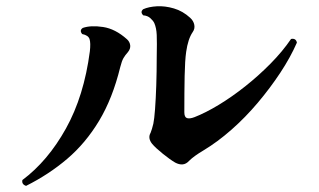

<svg xmlns="http://www.w3.org/2000/svg" viewBox="-20 -649 1040 626"><path d="M551 -119Q534 -129 510.5 -148Q487 -167 476 -180Q461 -199 471 -216Q473 -221 475.5 -229Q478 -237 480 -246Q483 -260 485.5 -293Q488 -326 489.5 -371Q491 -416 491 -463Q492 -512 491 -535Q490 -558 483 -574Q479 -582 470 -590Q461 -598 447 -599Q436 -610 447 -619Q465 -627 491.5 -628.5Q518 -630 547 -621.5Q576 -613 600 -591Q611 -581 613.5 -568Q616 -555 608 -544Q593 -522 587 -480Q583 -452 582 -401.5Q581 -351 581 -283Q581 -267 589.5 -264Q598 -261 614 -267Q650 -281 693 -307Q736 -333 779.5 -367.5Q823 -402 862 -441.5Q901 -481 929 -522Q945 -525 948 -510Q927 -462 894 -412Q861 -362 820.5 -314Q780 -266 734.5 -226Q689 -186 644 -159Q612 -140 597 -125Q587 -114 575.5 -113Q564 -112 551 -119ZM65 -43Q50 -48 53 -62Q136 -124 195 -230Q254 -336 273 -482Q276 -509 272 -521.5Q268 -534 248 -538Q238 -550 250 -558Q276 -567 316 -561Q356 -555 394 -521Q403 -513 404.5 -501.5Q406 -490 397 -479Q388 -469 382.5 -459.5Q377 -450 372 -430Q347 -328 303 -255Q259 -182 199 -131Q139 -80 65 -43Z"/></svg>

Font: Zen Old Mincho Black
Style: Regular
Weight: 900
Designer: Yoshimichi Ohira
Foundry: Positype
Version: Version 1.001